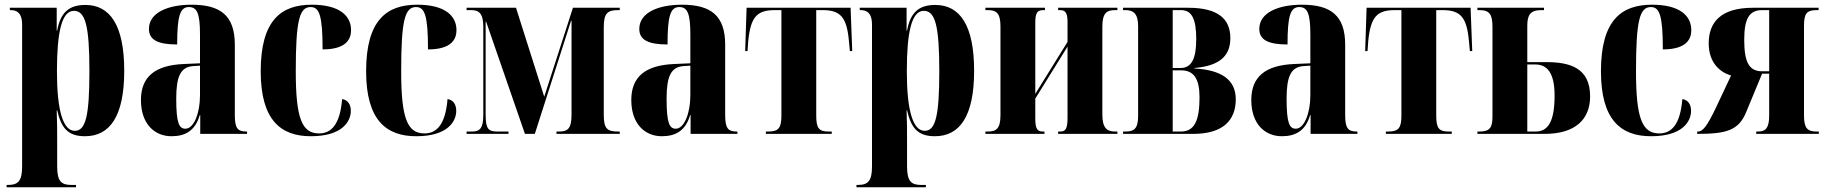

<svg xmlns="http://www.w3.org/2000/svg" viewBox="-20 -569 7768 816"><path d="M8 227H303V217H283C240 217 223 201 223 138V40C223 -7 223 -53 221 -100H223C240 -27 267 10 341 10C447 10 508 -75 508 -268C508 -461 448 -548 343 -548C272 -548 237 -515 223 -439H221V-536H22V-526H25C47 -526 74 -519 74 -464V138C74 201 57 217 13 217H8ZM298 -13C248 -13 222 -99 222 -266C222 -431 242 -523 294 -523C343 -523 360 -459 360 -266C360 -76 344 -13 298 -13Z M709 10C768 10 810 -14 829 -80H831V0H1030V-10H1027C989 -10 978 -25 978 -81V-379C978 -504 916 -549 794 -549C695 -549 613 -516 613 -446C613 -399 652 -380 733 -380C733 -501 745 -539 783 -539C818 -539 830 -511 830 -422V-300L762 -297C639 -292 579 -243 579 -144C579 -42 637 10 709 10ZM768 -22C741 -22 729 -46 729 -150C729 -245 748 -284 800 -288L830 -290V-164C830 -88 804 -22 768 -22Z M1301 10C1436 10 1471 -54 1471 -98C1471 -123 1460 -144 1434 -148C1425 -38 1387 -2 1336 -2C1263 -2 1237 -66 1237 -267C1237 -483 1253 -539 1300 -539C1337 -539 1351 -504 1351 -359C1455 -359 1472 -406 1472 -441C1472 -502 1423 -549 1305 -549C1175 -549 1088 -483 1088 -266C1088 -59 1173 10 1301 10Z M1749 10C1884 10 1919 -54 1919 -98C1919 -123 1908 -144 1882 -148C1873 -38 1835 -2 1784 -2C1711 -2 1685 -66 1685 -267C1685 -483 1701 -539 1748 -539C1785 -539 1799 -504 1799 -359C1903 -359 1920 -406 1920 -441C1920 -502 1871 -549 1753 -549C1623 -549 1536 -483 1536 -266C1536 -59 1621 10 1749 10Z M1963 0H2141V-10H2093C2055 -10 2044 -22 2044 -82V-477H2046L2211 0H2253L2407 -481H2409V-82C2409 -22 2393 -10 2356 -10H2345V0H2614V-10H2607C2560 -10 2546 -22 2546 -82V-454C2546 -514 2563 -526 2607 -526H2614V-536H2415L2293 -158L2173 -536H1963V-526H1982C2014 -526 2034 -514 2034 -456V-80C2034 -22 2018 -10 1986 -10H1963Z M2793 10C2852 10 2894 -14 2913 -80H2915V0H3114V-10H3111C3073 -10 3062 -25 3062 -81V-379C3062 -504 3000 -549 2878 -549C2779 -549 2697 -516 2697 -446C2697 -399 2736 -380 2817 -380C2817 -501 2829 -539 2867 -539C2902 -539 2914 -511 2914 -422V-300L2846 -297C2723 -292 2663 -243 2663 -144C2663 -42 2721 10 2793 10ZM2852 -22C2825 -22 2813 -46 2813 -150C2813 -245 2832 -284 2884 -288L2914 -290V-164C2914 -88 2888 -22 2852 -22Z M3235 0H3515V-10H3501C3460 -10 3449 -25 3449 -78V-526H3476C3552 -526 3579 -496 3588 -394L3592 -352H3602L3595 -536H3153L3147 -352H3157L3160 -394C3170 -496 3196 -526 3273 -526H3301V-78C3301 -25 3289 -10 3245 -10H3235Z M3620 227H3915V217H3895C3852 217 3835 201 3835 138V40C3835 -7 3835 -53 3833 -100H3835C3852 -27 3879 10 3953 10C4059 10 4120 -75 4120 -268C4120 -461 4060 -548 3955 -548C3884 -548 3849 -515 3835 -439H3833V-536H3634V-526H3637C3659 -526 3686 -519 3686 -464V138C3686 201 3669 217 3625 217H3620ZM3910 -13C3860 -13 3834 -99 3834 -266C3834 -431 3854 -523 3906 -523C3955 -523 3972 -459 3972 -266C3972 -76 3956 -13 3910 -13Z M4168 0H4419V-10H4412C4389 -10 4380 -21 4380 -65V-150L4517 -371V-69C4517 -25 4510 -10 4487 -10H4477V0H4729V-10H4719C4684 -10 4665 -25 4665 -83V-456C4665 -514 4684 -526 4719 -526H4729V-536H4477V-526H4486C4509 -526 4517 -512 4517 -476V-391L4380 -170V-474C4380 -516 4390 -526 4414 -526H4421V-536H4168V-526H4178C4213 -526 4232 -515 4232 -457V-79C4232 -21 4213 -10 4178 -10H4168Z M4753 0H5051C5177 0 5232 -57 5232 -147C5232 -233 5167 -272 5056 -278V-280C5162 -289 5209 -330 5209 -407C5209 -490 5155 -536 5030 -536H4753V-526H4763C4796 -526 4817 -512 4817 -458V-76C4817 -20 4798 -10 4763 -10H4753ZM4964 -280V-526H4999C5045 -526 5064 -489 5064 -403C5064 -319 5044 -280 4997 -280ZM4964 -10V-270H5000C5054 -270 5078 -234 5078 -155C5078 -54 5055 -10 4999 -10Z M5428 10C5487 10 5529 -14 5548 -80H5550V0H5749V-10H5746C5708 -10 5697 -25 5697 -81V-379C5697 -504 5635 -549 5513 -549C5414 -549 5332 -516 5332 -446C5332 -399 5371 -380 5452 -380C5452 -501 5464 -539 5502 -539C5537 -539 5549 -511 5549 -422V-300L5481 -297C5358 -292 5298 -243 5298 -144C5298 -42 5356 10 5428 10ZM5487 -22C5460 -22 5448 -46 5448 -150C5448 -245 5467 -284 5519 -288L5549 -290V-164C5549 -88 5523 -22 5487 -22Z M5870 0H6150V-10H6136C6095 -10 6084 -25 6084 -78V-526H6111C6187 -526 6214 -496 6223 -394L6227 -352H6237L6230 -536H5788L5782 -352H5792L5795 -394C5805 -496 5831 -526 5908 -526H5936V-78C5936 -25 5924 -10 5880 -10H5870Z M6259 0H6545C6674 0 6738 -61 6738 -159C6738 -281 6652 -305 6551 -305H6471V-459C6471 -506 6484 -526 6531 -526H6542V-536H6259V-526H6268C6311 -526 6323 -507 6323 -454V-74C6323 -28 6313 -10 6268 -10H6259ZM6471 -10V-295H6505C6555 -295 6587 -260 6587 -163C6587 -54 6560 -10 6507 -10Z M6997 10C7132 10 7167 -54 7167 -98C7167 -123 7156 -144 7130 -148C7121 -38 7083 -2 7032 -2C6959 -2 6933 -66 6933 -267C6933 -483 6949 -539 6996 -539C7033 -539 7047 -504 7047 -359C7151 -359 7168 -406 7168 -441C7168 -502 7119 -549 7001 -549C6871 -549 6784 -483 6784 -266C6784 -59 6869 10 6997 10Z M7193 0C7316 0 7369 -14 7401 -92L7469 -256H7499V-78C7499 -25 7484 -10 7452 -10H7444V0H7710V-10H7700C7661 -10 7647 -25 7647 -78V-458C7647 -510 7657 -526 7700 -526H7709V-536H7430C7293 -536 7242 -474 7242 -385C7242 -302 7290 -262 7337 -248L7273 -112C7236 -35 7218 -10 7196 -10H7193ZM7469 -266C7413 -266 7393 -306 7393 -399C7393 -488 7413 -526 7469 -526H7499V-266Z"/></svg>

Font: Noto Serif Display Condensed Extra
Style: Regular
Weight: 800
Width: 3
Designer: Monotype Design Team
Foundry: Monotype Imaging Inc.
Version: Version 1.900